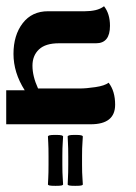

<svg xmlns="http://www.w3.org/2000/svg" viewBox="-20 -400 439 618"><path d="M23.4 -226.6Q23.4 -286.6 53 -325.2Q82.5 -363.8 134.8 -363.8H253.4Q271.5 -363.8 287.4 -367.4Q303.2 -371.1 314.9 -379.9Q334 -355.5 334 -316.9Q334 -260.7 289.1 -260.7H169.4Q126.5 -260.7 105.5 -241Q84.5 -221.2 84.5 -188.5Q84.5 -154.3 102.5 -115.2H237.3Q257.3 -115.2 287.1 -119.6Q316.9 -124 329.6 -133.8Q350.6 -106.9 350.6 -63Q350.6 0 272 0H0V-109.4H59.6Q23.4 -166 23.4 -226.6ZM246.6 193.4Q246.6 195.8 241.7 197Q236.8 198.2 222.2 198.2Q207.5 198.2 202.6 197Q197.8 195.8 197.8 193.4Q197.8 188 198.7 172.9Q199.7 157.7 199.7 129.9V102.5Q199.7 74.7 198.7 59.6Q197.8 44.4 197.8 39.6Q197.8 37.1 202.6 35.6Q207.5 34.2 222.2 34.2Q236.8 34.2 241.7 35.6Q246.6 37.1 246.6 39.6Q246.6 44.4 245.4 59.6Q244.1 74.7 244.1 102.5V129.9Q244.1 157.7 245.4 172.9Q246.6 188 246.6 193.4ZM183.1 193.4Q183.1 195.8 178.2 197Q173.3 198.2 158.7 198.2Q144 198.2 139.2 197Q134.3 195.8 134.3 193.4Q134.3 188 135.3 172.9Q136.2 157.7 136.2 129.9V102.5Q136.2 74.7 135.3 59.6Q134.3 44.4 134.3 39.6Q134.3 37.1 139.2 35.6Q144 34.2 158.7 34.2Q173.3 34.2 178.2 35.6Q183.1 37.1 183.1 39.6Q183.1 44.4 181.9 59.6Q180.7 74.7 180.7 102.5V129.9Q180.7 157.7 181.9 172.9Q183.1 188 183.1 193.4Z"/></svg>

Font: ALMAS
Style: Bold
Weight: 700
Designer: ALMAS Font/ by Husham Jawad Kadhim, derived from the Bainsely font by/ Paul James MIller
Foundry: High-Logic / Made with FontCreator
Version: Version 1.411;September 19, 2021;FontCreator 14.0.0.2814 32-